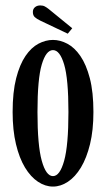

<svg xmlns="http://www.w3.org/2000/svg" viewBox="-20 -676 392 707"><path d="M175 11Q146.5 11 119.8 -6.8Q93 -24.5 72 -59.2Q51 -94 38.8 -145.2Q26.5 -196.5 26.5 -263.5Q26.5 -337 39.5 -387.8Q52.5 -438.5 73.8 -469.8Q95 -501 121.5 -515Q148 -529 175 -529Q201.5 -529 228 -515Q254.5 -501 276 -469.8Q297.5 -438.5 310.8 -387.8Q324 -337 324 -263.5Q324 -196.5 311.5 -145.2Q299 -94 278 -59.2Q257 -24.5 230.2 -6.8Q203.5 11 175 11ZM175 -27.5Q200.5 -27.5 216.2 -84Q232 -140.5 232 -263.5Q232 -385.5 216.2 -438.5Q200.5 -491.5 175 -491.5Q149.5 -491.5 133.8 -438.5Q118 -385.5 118 -263.5Q118 -140.5 133.8 -84Q149.5 -27.5 175 -27.5ZM229.5 -552 128.5 -600Q115 -606.5 108 -613Q101 -619.5 101 -632Q101 -643 108.8 -649.5Q116.5 -656 128.5 -656Q138.5 -656 145.2 -652.2Q152 -648.5 159 -643L246 -572Z"/></svg>

Font: Imbue Thin 10pt Medium
Style: Regular
Weight: 500
Version: Version 1.102